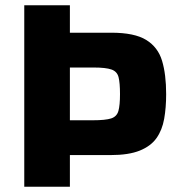

<svg xmlns="http://www.w3.org/2000/svg" viewBox="-20 -708 683 728"><path d="M72 0V-688H245V-584H402Q490 -584 534.5 -556.5Q579 -529 594.5 -477.5Q610 -426 610 -351Q610 -300 602.5 -257.5Q595 -215 573.5 -184.5Q552 -154 510 -137Q468 -120 399 -120H245V0ZM245 -252H332Q380 -252 401.5 -259Q423 -266 429 -287.5Q435 -309 435 -351Q435 -394 429.5 -415.5Q424 -437 402.5 -444.5Q381 -452 335 -452H245Z"/></svg>

Font: Saira
Style: Bold
Weight: 700
Designer: Hector Gatti with collaboration of the Omnibus-Type team
Foundry: Omnibus-Type
Version: Version 1.100; ttfautohint (v1.8.3)